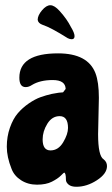

<svg xmlns="http://www.w3.org/2000/svg" viewBox="-20 -695 429 734"><path d="M143 -162Q143 -120 173 -120Q203 -120 221.5 -151Q240 -182 240 -206Q240 -251 208 -251Q179 -251 161 -222Q143 -193 143 -162ZM358 -321 355 -182Q355 -99 376 -86Q389 -76 389 -60Q389 -31 350.5 -6Q312 19 272 19Q252 19 242 10.5Q232 2 232 -8Q232 -35 225 -35Q224 -35 212.5 -23.5Q201 -12 178.5 -0.5Q156 11 121.5 11Q87 11 60.5 -6Q34 -23 24 -50Q6 -95 6 -134Q6 -173 18 -207Q30 -241 48 -262Q66 -283 90 -299.5Q114 -316 135 -323.5Q156 -331 178 -336Q209 -342 221 -342L231 -355Q230 -389 181.5 -389Q133 -389 102 -370Q90 -362 78 -362Q54 -362 54 -398Q54 -491 202 -491Q316 -491 345 -415Q358 -381 358 -321ZM143 -600Q126 -606 124 -619Q124 -636 140.5 -655.5Q157 -675 172.5 -675Q188 -675 208 -653Q236 -622 251 -592Q265 -569 265 -557Q265 -545 254 -545Q247 -545 239 -549Q174 -590 143 -600Z"/></svg>

Font: Chicle
Style: Regular
Weight: 400
Designer: Angel Koziupa and Alejandro Paul
Foundry: Angel Koziupa and Alejandro Paul
Version: Version 1.000